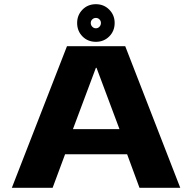

<svg xmlns="http://www.w3.org/2000/svg" viewBox="-20 -896 916 916"><path d="M36.5 0 299.5 -675.5H577.5L840 0H645.5L586.5 -160H290.5L231 0ZM328 -280H550L440.5 -572.5H437.5ZM437.5 -696.5Q399 -696.5 373.5 -722.2Q348 -748 348 -786.5Q348 -824 373.5 -850Q399 -876 437.5 -876Q475.5 -876 501.2 -850Q527 -824 527 -786.5Q527 -748 501.2 -722.2Q475.5 -696.5 437.5 -696.5ZM437.5 -761Q447.5 -761 454.5 -768.5Q461.5 -776 461.5 -786.5Q461.5 -796.5 454.5 -803.5Q447.5 -810.5 437.5 -810.5Q427.5 -810.5 420.2 -803.5Q413 -796.5 413 -786.5Q413 -776 420.2 -768.5Q427.5 -761 437.5 -761Z"/></svg>

Font: Anybody ExtraExpanded Regular
Style: Bold
Weight: 700
Width: 8
Designer: Tyler Finck
Foundry: Etcetera Type Company
Version: Version 1.010; ttfautohint (v1.8.3) -l 8 -r 50 -G 200 -x 14 